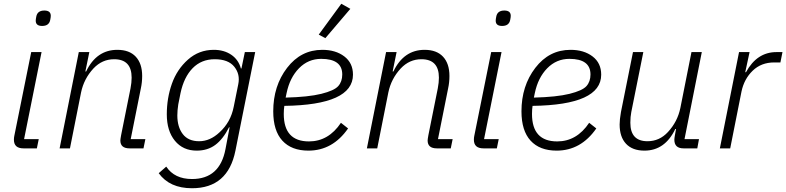

<svg xmlns="http://www.w3.org/2000/svg" viewBox="-20 -789 4181 1021"><path d="M204 -651Q170 -651 170 -679Q170 -687 173 -701Q179 -733 216 -733Q250 -733 250 -705Q250 -697 247 -683Q241 -651 204 -651ZM176 0H105Q54 0 54 -46Q54 -57 56 -66L146 -512H201L108 -49H186Z M352 0H297L399 -512H455L434 -409H438Q493 -524 604 -524Q668 -524 702 -487.5Q736 -451 736 -385Q736 -351 729 -319L675 -49H753L743 0H669Q620 0 620 -42Q620 -48 624 -70L674 -319Q680 -350 680 -376Q680 -474 587 -474Q523 -474 477 -425Q426 -370 411 -297Z M1026 12Q953 12 910 -40.5Q867 -93 867 -181Q867 -267 894 -343.5Q921 -420 979.5 -472Q1038 -524 1117 -524Q1171 -524 1209.5 -498Q1248 -472 1261 -425H1264L1282 -512H1337L1232 12Q1192 212 1001 212Q882 212 824 132L864 97Q908 163 1001 163Q1149 163 1179 4L1201 -112H1198Q1166 -49 1125 -18.5Q1084 12 1026 12ZM1147 -85Q1207 -139 1223 -222L1247 -341Q1258 -394 1226 -434Q1194 -474 1122 -474Q1051 -474 1004.5 -426.5Q958 -379 940 -294L928 -234Q923 -202 923 -175Q923 -114 952 -76Q981 -38 1039 -38Q1097 -38 1147 -85Z M1843 -742 1710 -586 1675 -605 1795 -769ZM1620 12Q1530 12 1481.5 -41Q1433 -94 1433 -197Q1433 -332 1506.5 -428Q1580 -524 1694 -524Q1765 -524 1811 -489Q1857 -454 1857 -392Q1857 -231 1492 -226Q1489 -207 1489 -183Q1489 -37 1623 -37Q1727 -37 1793 -136L1831 -106Q1749 12 1620 12ZM1688 -476Q1619 -476 1570 -426Q1521 -376 1504 -294L1499 -270Q1620 -273 1688.5 -290Q1757 -307 1778.5 -331Q1800 -355 1800 -393Q1800 -476 1688 -476Z M1986 0H1931L2033 -512H2089L2068 -409H2072Q2127 -524 2238 -524Q2302 -524 2336 -487.5Q2370 -451 2370 -385Q2370 -351 2363 -319L2309 -49H2387L2377 0H2303Q2254 0 2254 -42Q2254 -48 2258 -70L2308 -319Q2314 -350 2314 -376Q2314 -474 2221 -474Q2157 -474 2111 -425Q2060 -370 2045 -297Z M2650 -651Q2616 -651 2616 -679Q2616 -687 2619 -701Q2625 -733 2662 -733Q2696 -733 2696 -705Q2696 -697 2693 -683Q2687 -651 2650 -651ZM2622 0H2551Q2500 0 2500 -46Q2500 -57 2502 -66L2592 -512H2647L2554 -49H2632Z M2940 12Q2850 12 2801.5 -41Q2753 -94 2753 -197Q2753 -332 2826.5 -428Q2900 -524 3014 -524Q3085 -524 3131 -489Q3177 -454 3177 -392Q3177 -231 2812 -226Q2809 -207 2809 -183Q2809 -37 2943 -37Q3047 -37 3113 -136L3151 -106Q3069 12 2940 12ZM3008 -476Q2939 -476 2890 -426Q2841 -376 2824 -294L2819 -270Q2940 -273 3008.5 -290Q3077 -307 3098.5 -331Q3120 -355 3120 -393Q3120 -476 3008 -476Z M3346 -512H3401L3337 -193Q3332 -168 3332 -136Q3332 -38 3423 -38Q3487 -38 3532 -87Q3583 -142 3598 -215L3657 -512H3712L3620 -49H3697L3688 0H3615Q3566 0 3566 -46Q3566 -54 3569 -70L3575 -103H3571Q3516 12 3407 12Q3343 12 3309 -24.5Q3275 -61 3275 -127Q3275 -153 3282 -193Z M3863 0H3808L3910 -512H3966L3943 -405H3947Q4005 -512 4109 -512H4141L4130 -457H4097Q4028 -457 3982.5 -413Q3937 -369 3923 -302Z"/></svg>

Font: IBM Plex Sans Light
Style: Italic
Weight: 300
Italic angle: -11.31°
Designer: Mike Abbink, Paul van der Laan, Pieter van Rosmalen
Foundry: Bold Monday
Version: Version 3.0